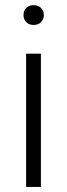

<svg xmlns="http://www.w3.org/2000/svg" viewBox="-20 -741 265 761"><path d="M73.2 -681.2C73.2 -659.2 87.9 -642.1 113.3 -642.1C138.2 -642.1 153.8 -659.2 153.8 -681.2C153.8 -703.1 138.2 -720.7 113.3 -720.7C87.9 -720.7 73.2 -703.1 73.2 -681.2ZM83.5 -528.3V0H142.1V-528.3Z"/></svg>

Font: Vazirmatn ExtraLight
Style: Regular
Weight: 200
Designer: Saber Rastikerdar
Foundry: Saber Rastikerdar
Version: Version 33.003